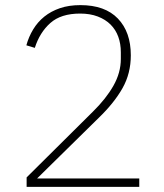

<svg xmlns="http://www.w3.org/2000/svg" viewBox="-20 -730 640 750"><path d="M524 0H84V-37L343 -294Q394 -344 423 -395Q452 -446 452 -500V-526Q452 -559 442 -586.5Q432 -614 412 -634Q392 -654 362 -665.5Q332 -677 293 -677Q218 -677 176.5 -640Q135 -603 116 -543L83 -553Q92 -586 109.5 -615Q127 -644 153 -665Q179 -686 214 -698Q249 -710 294 -710Q390 -710 440.5 -657.5Q491 -605 491 -514Q491 -443 458.5 -385.5Q426 -328 366 -270L125 -33H524Z"/></svg>

Font: IBM Plex Sans Hebrew ExtraLight
Style: Regular
Weight: 200
Designer: Mike Abbink, Paul van der Laan, Pieter van Rosmalen, Yanek Iontef
Foundry: Bold Monday
Version: Version 1.2